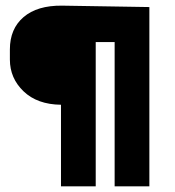

<svg xmlns="http://www.w3.org/2000/svg" viewBox="-20 -660 619 680"><path d="M386 0V-511H319V0H196V-289Q112 -290 63.5 -336.5Q15 -383 15 -449V-485Q15 -558 63.5 -599.5Q112 -641 200 -640L509 -635V0Z"/></svg>

Font: Gemunu Libre ExtraBold
Style: Regular
Weight: 800
Designer: Puspanada Ekanayake, Sola Matas, Pathum Egodawatta, Kosala Senevirathne
Foundry: mooniak
Version: Version 1.100